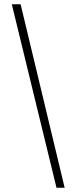

<svg xmlns="http://www.w3.org/2000/svg" viewBox="-20 -759 355 894"><path d="M281 115H243L35 -739H76Z"/></svg>

Font: Cantarell Light
Style: Regular
Weight: 300
Designer: Dave Crossland, Nikolaus Waxweiler, Florian Fecher, Jacques Le Bailly, Eben Sorkin, Alexei Vanyashin, Alexios Zavras, Em
Version: Version 0.303